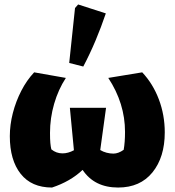

<svg xmlns="http://www.w3.org/2000/svg" viewBox="-20 -828 782 860"><path d="M213 12Q121 12 72.5 -49.5Q24 -111 24 -218Q24 -269 37.5 -321.5Q51 -374 75.5 -421.5Q100 -469 133 -504L275 -479Q241 -427 222.5 -363Q204 -299 204 -233Q204 -205 205.5 -188Q207 -171 210 -159Q232 -141 260 -141Q285 -141 311 -155V-156L293 -345H455L429 -156Q442 -148 457.5 -144Q473 -140 488 -140Q510 -140 534 -157Q540 -191 540 -237Q540 -365 465 -479L617 -504Q665 -453 691.5 -383Q718 -313 718 -235Q718 -124 663 -56Q608 12 509 12Q403 12 350 -67Q295 -15 213 12ZM353 -530 290 -546 316 -792 330 -808 454 -768Q433 -706 408 -646.5Q383 -587 353 -530Z"/></svg>

Font: Piazzolla ExtraBold
Style: Regular
Weight: 800
Designer: Juan Pablo del Peral
Foundry: Huerta Tipografica
Version: Version 1.330